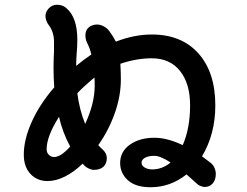

<svg xmlns="http://www.w3.org/2000/svg" viewBox="-20 -788 1040 807"><path d="M887 -57Q887 -32 874 -17Q861 -2 839 -2Q832 -3 823.5 -6Q815 -9 811 -13Q779 -42 764 -55Q696 -1 613 -1Q550 -1 517.5 -30.5Q485 -60 485 -103Q485 -151 526 -180Q567 -209 629 -209Q683 -209 748 -178Q779 -249 779 -345Q779 -437 736.5 -490Q694 -543 618 -543Q554 -543 486 -520Q488 -482 488 -454Q488 -385 462.5 -312.5Q437 -240 393 -178Q401 -169 410 -161Q429 -144 429 -124Q429 -100 414.5 -87Q400 -74 373 -74Q366 -74 354.5 -79Q343 -84 337 -90L327 -100Q291 -65 253 -46Q215 -27 180 -27Q136 -27 108 -57Q80 -87 80 -138Q80 -201 113 -275Q146 -349 208 -421Q205 -460 205 -503Q205 -535 207 -573V-613Q207 -656 181 -688Q171 -705 171 -722Q172 -740 186 -754Q200 -768 220 -768Q245 -768 261 -752Q305 -713 305 -621Q305 -591 302 -559Q300 -531 300 -511L333 -537Q336 -539 364 -559Q357 -588 346 -608Q339 -623 339 -639Q339 -661 352.5 -672.5Q366 -684 386 -685Q403 -685 418.5 -676Q434 -667 443 -652Q456 -635 467 -613Q544 -643 618 -643Q743 -643 814 -563.5Q885 -484 885 -345Q885 -224 829 -131Q863 -106 866 -103Q876 -95 881.5 -82.5Q887 -70 887 -57ZM377 -462 367 -454Q326 -419 305 -396Q314 -326 338 -267Q378 -354 378 -427Q378 -450 377 -462ZM275 -172Q243 -231 228 -297Q176 -215 176 -161Q176 -146 185.5 -137Q195 -128 207 -128Q236 -128 275 -172ZM697 -105Q654 -133 629 -133Q604 -133 589.5 -125Q575 -117 575 -104Q575 -92 588 -84Q601 -76 620 -76Q662 -76 697 -105Z"/></svg>

Font: Tsukimi Rounded SemiBold
Style: Regular
Weight: 600
Designer: Takashi Funayama
Foundry: Takashi Funayama
Version: Version 1.032; ttfautohint (v1.8.3)